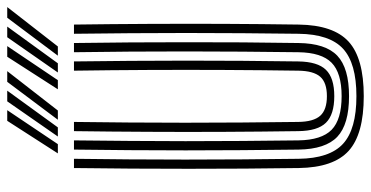

<svg xmlns="http://www.w3.org/2000/svg" viewBox="-270 -756 1035 536"><g transform="rotate(-90 248.0 -488.5)"><path d="M247.1 9Q140.9 9 94.3 -33.2Q47.8 -75.4 46.4 -172.4Q45.4 -246.8 44.8 -323.7Q44.2 -400.7 44.3 -479.5Q44.3 -558.4 44.8 -638.6Q45.3 -718.9 46.4 -800H72.2Q71.2 -724.7 70.6 -646.6Q70 -568.5 70 -489.3Q70 -410 70.6 -330.5Q71.2 -251.1 72.2 -172.8Q73.3 -86.3 114 -48.9Q154.7 -11.5 247.1 -11.5Q339 -11.5 379.5 -48.9Q420.1 -86.2 421.2 -172.8Q422.2 -250.5 422.8 -329Q423.4 -407.5 423.4 -486.3Q423.4 -565 422.8 -643.6Q422.3 -722.2 421.2 -800H446.9Q448.3 -696.3 448.8 -591.4Q449.3 -486.6 448.9 -381.6Q448.4 -276.6 446.9 -172.4Q445.5 -75.4 399.2 -33.2Q352.8 9 247.1 9ZM247.1 -32.1Q168.3 -32.1 133.6 -64.9Q99 -97.7 97.9 -173.1Q96.9 -252.8 96.3 -331.5Q95.7 -410.1 95.7 -488.3Q95.7 -566.4 96.3 -644.3Q97 -722.2 97.9 -800H123.6Q122.7 -723.1 122.1 -645.2Q121.4 -567.3 121.4 -488.7Q121.4 -410.1 122 -331.2Q122.6 -252.4 123.6 -173.5Q124.6 -108.7 153.2 -80.7Q181.9 -52.8 247.1 -52.8Q311.8 -52.8 340.3 -80.7Q368.8 -108.7 369.7 -173.5Q370.8 -251.1 371.3 -329.6Q371.9 -408 371.9 -486.6Q371.9 -565.2 371.4 -643.7Q370.8 -722.2 369.7 -800H395.4Q396.6 -721.1 397.1 -642.7Q397.6 -564.2 397.6 -485.8Q397.6 -407.4 397.2 -329.2Q396.7 -251.1 395.4 -173.1Q394.5 -97.7 360 -64.9Q325.4 -32.1 247.1 -32.1ZM247.1 -73.3Q195.6 -73.3 172.8 -96.6Q150 -119.9 149.4 -173.9Q147.9 -279.7 147.4 -384Q146.9 -488.3 147.5 -592.2Q148 -696.1 149.4 -800H175.1Q174.2 -724.6 173.5 -646.6Q172.9 -568.5 172.9 -489.4Q172.9 -410.2 173.5 -331Q174.1 -251.7 175.1 -174.1Q175.6 -131.4 192.3 -112.6Q209 -93.9 247.1 -93.9Q284.9 -93.9 301.3 -112.6Q317.7 -131.4 318.2 -174.1Q319.7 -278.2 320.2 -382.7Q320.7 -487.2 320.2 -591.7Q319.7 -696.3 318.2 -800H344Q345.1 -720.9 345.6 -642.4Q346.2 -564 346.2 -485.7Q346.2 -407.5 345.7 -329.6Q345.2 -251.7 344 -173.9Q343.3 -119.8 320.6 -96.6Q298 -73.3 247.1 -73.3ZM87.3 -845 178.2 -986.3H207.9L113.1 -845ZM134.4 -845 232.6 -986.3H262.4L159.9 -845ZM181.2 -845 287.1 -986.3H316.9L207 -845ZM266.2 -845 357.1 -986.3H386.8L291.7 -845ZM313.1 -845 411.6 -986.3H441.3L338.8 -845ZM360.1 -845 466 -986.3H495.8L385.8 -845Z"/></g></svg>

Font: Big Shoulders Inline Text SC Thin
Style: Regular
Weight: 100
Designer: Patric King
Foundry: XO Type Co
Version: Version 2.002